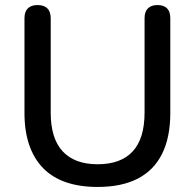

<svg xmlns="http://www.w3.org/2000/svg" viewBox="-20 -732 773 761"><path d="M367 9Q296 9 242 -9.5Q188 -28 151.5 -65Q115 -102 96 -157Q77 -212 77 -284V-660Q77 -686 90.5 -699Q104 -712 129 -712Q154 -712 167.5 -699Q181 -686 181 -660V-286Q181 -183 228.5 -132Q276 -81 367 -81Q459 -81 506 -132Q553 -183 553 -286V-660Q553 -686 566.5 -699Q580 -712 604 -712Q629 -712 642 -699Q655 -686 655 -660V-284Q655 -188 622.5 -122.5Q590 -57 526 -24Q462 9 367 9Z"/></svg>

Font: Nunito ExtraLight SemiBold
Style: Regular
Weight: 600
Version: Version 3.602